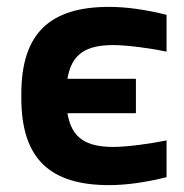

<svg xmlns="http://www.w3.org/2000/svg" viewBox="-20 -529 536 558"><path d="M42 -256V-244C42 -68 125 9 297 9C348 9 403 1 464 -14V-121C422 -112 350 -102 310 -102C229 -102 188 -128 176 -200H375V-300H176C188 -372 229 -398 310 -398C350 -398 422 -388 464 -379V-486C403 -501 348 -509 297 -509C125 -509 42 -432 42 -256Z"/></svg>

Font: LT Wave Alt Bold
Style: Regular
Weight: 700
Designer: Daniel Lyons
Version: Version 2.5 (Glyphs App)